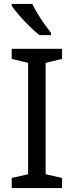

<svg xmlns="http://www.w3.org/2000/svg" viewBox="-20 -964 379 984"><path d="M298 0H40V-52L124 -71V-642L40 -662V-714H298V-662L214 -642V-71L298 -52ZM145 -944Q156 -922 172.5 -894.5Q189 -867 207.5 -841Q226 -815 241 -796V-784H182Q159 -802 130 -830.5Q101 -859 76.5 -887.5Q52 -916 40 -934V-944Z"/></svg>

Font: Noto Sans Tamil Supplement
Style: Regular
Weight: 400
Designer: Ek Type
Foundry: Ek Type
Version: Version 2.001; ttfautohint (v1.8.4.7-5d5b)